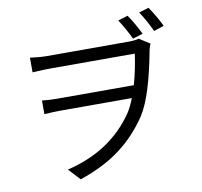

<svg xmlns="http://www.w3.org/2000/svg" viewBox="-96 -962 1193 1136"><g transform="rotate(-10 500.0 -394.0)"><path d="M739 -834Q774 -783 808 -714L747 -695Q722 -750 680 -816ZM869 -859Q911 -797 939 -738L878 -718Q848 -783 810 -841ZM127 -690Q183 -682 230 -682H719Q758 -682 780 -689L844 -648Q835 -628 832 -612Q782 -343 714 -237Q642 -128 542.5 -53Q443 22 298 71L233 1Q498 -62 637 -265Q660 -300 679 -350H244Q213 -350 153 -346V-428Q198 -423 242 -423H704Q729 -512 742 -606H230Q199 -606 127 -602Z"/></g></svg>

Font: Swei Fan Sans CJK TC
Style: Regular
Weight: 400
Version: Version 2.130